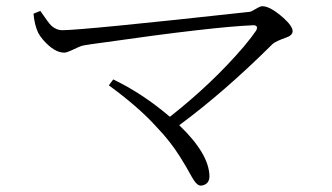

<svg xmlns="http://www.w3.org/2000/svg" viewBox="-20 -625 1040 602"><path d="M85 -582 106.4 -590.8Q132.8 -551.8 141.6 -543.9Q157.2 -530.3 174.8 -530.3Q238.3 -530.3 762.7 -587.9H763.7Q768.6 -588.9 788.1 -600.6Q796.9 -605.5 802.7 -605.5Q827.1 -605.5 868.2 -569.3Q897.5 -543 897.5 -527.3Q897.5 -513.7 876 -506.8Q845.7 -496.1 835 -487.3Q683.6 -336.9 542 -232.4Q635.7 -142.6 636.7 -72.3Q636.7 -49.8 616.2 -43.9Q612.3 -43 609.4 -43Q596.7 -43 582 -69.3Q543 -140.6 512.7 -178.7Q491.2 -206.1 465.8 -232.4Q412.1 -291 321.3 -357.4L335 -376Q426.8 -332 512.7 -258.8Q645.5 -363.3 744.1 -478.5Q769.5 -508.8 783.2 -529.3Q791 -544.9 775.4 -545.9Q648.4 -541 300.8 -491.2Q262.7 -486.3 241.2 -482.4Q233.4 -481.4 201.2 -465.8Q188.5 -460 180.7 -460Q150.4 -460 115.2 -500Q104.5 -512.7 99.6 -522.5Q87.9 -547.9 85 -582Z"/></svg>

Font: GenYoMin JP Light
Style: Regular
Weight: 300
Version: Version 1.001;PS 1;hotconv 16.6.51;makeotf.lib2.5.65220 DEVE